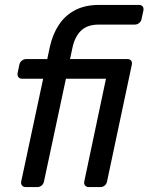

<svg xmlns="http://www.w3.org/2000/svg" viewBox="-20 -760 603 780"><path d="M84.9 0Q74.8 0 69.5 -6.4Q64.2 -12.7 66.2 -22.9L155.3 -440.1H70.1Q59.9 -440.1 55 -446.4Q50.1 -452.8 51.5 -463L58.6 -497.1Q60.6 -507.3 68.6 -513.6Q76.6 -520 86.7 -520H172L182.5 -569.5Q194 -621.4 219.6 -659.7Q245.2 -698.1 285.6 -719Q326.1 -740 381.8 -740H544.7Q554.9 -740 559.7 -733.6Q564.5 -727.3 562.5 -717.1L555.2 -683Q553.2 -672.8 545.3 -666.4Q537.4 -660.1 527.2 -660.1H380.9Q334.5 -660.1 309 -635.3Q283.5 -610.6 274 -564.5L264.5 -520H497.7Q507.9 -520 512.7 -513.6Q517.5 -507.3 515.5 -497.1L414.9 -22.9Q412.9 -12.7 405.4 -6.4Q397.9 0 387.7 0H341.1Q330.9 0 325.7 -6.4Q320.4 -12.7 322.4 -22.9L410.5 -440.1H247.8L158.7 -22.9Q156.7 -12.7 149.2 -6.4Q141.7 0 131.6 0Z"/></svg>

Font: Rubik Light
Style: Italic
Weight: 300
Italic angle: -12°
Designer: Hubert and Fischer
Foundry: Hubert and Fischer
Version: Version 2.300;gftools[0.9.30]